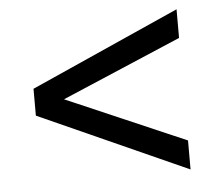

<svg xmlns="http://www.w3.org/2000/svg" viewBox="-40 -611 608 541"><g transform="rotate(-5 263.5 -340.5)"><path d="M478 -196V-114L57 -303V-379L478 -567V-486L140 -342Z"/></g></svg>

Font: Hind Madurai
Style: Regular
Weight: 400
Designer: Jyotish Sonowal
Foundry: Indian Type Foundry
Version: Version 1.001;PS 1.0;hotconv 1.0.86;makeotf.lib2.5.63406; tt